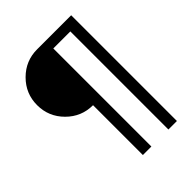

<svg xmlns="http://www.w3.org/2000/svg" viewBox="-244 -854 1117 1117"><g transform="rotate(-45 315.0 -295.0)"><path d="M265 -270Q170 -270 102.5 -337.5Q35 -405 35 -500Q35 -595 102.5 -662.5Q170 -730 265 -730H545V140H475V-667H335V140H265Z"/></g></svg>

Font: Mplus 1p
Style: Regular
Weight: 400
Version: Version 1.061